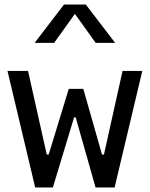

<svg xmlns="http://www.w3.org/2000/svg" viewBox="-20 -826 660 846"><path d="M13 -513.5 135 0H213L306.5 -309H313.5L401 0H485L607 -513.5H520L438 -145H429.5L347 -434.5H283L194.5 -145H186L103.5 -513.5ZM132.5 -637H218.5L310 -765L401.5 -637H487.5L358 -806H262Z"/></svg>

Font: Monaspace Neon
Style: Regular
Weight: 400
Designer: Riley Cran & the Lettermatic Team
Foundry: Lettermatic
Version: Version 1.200 (Monaspace Neon)